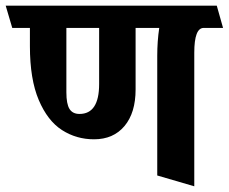

<svg xmlns="http://www.w3.org/2000/svg" viewBox="-50 -600 803 674"><path d="M665 -502Q632 -502 632 -415V54L502 16V-404Q502 -455 509 -502H426V-286Q426 -204 387 -157.5Q348 -111 280 -111Q218 -111 167.5 -143.5Q117 -176 86 -249Q55 -322 55 -438V-502H-7L-30 -580H711L733 -502ZM183 -502V-276Q183 -235 194 -217.5Q205 -200 229 -200Q298 -200 298 -305V-502Z"/></svg>

Font: Sumana
Style: Bold
Weight: 700
Designer: Cyreal, Alexei Vanyashin (Devanagari), Olga Karpushina (Latin)
Foundry: Cyreal
Version: Version 1.015;PS 001.015;hotconv 1.0.70;makeotf.lib2.5.58329